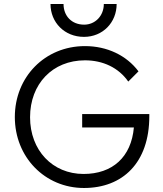

<svg xmlns="http://www.w3.org/2000/svg" viewBox="-20 -929 813 958"><path d="M399 9C592 9 725 -117 725 -349V-360H390V-293H648C635 -145 541 -61 397 -61C242 -61 130 -179 130 -344C130 -510 242 -628 404 -628C494 -628 572 -591 620 -522L671 -573C611 -653 514 -699 404 -699C204 -699 54 -545 54 -345C54 -145 204 9 399 9ZM232 -909C232 -817 302 -745 399 -745C493 -745 562 -817 562 -909H498C498 -850 455 -806 400 -806C337 -806 297 -850 297 -909Z"/></svg>

Font: MV Cash Light
Style: Regular
Weight: 300
Designer: Rodrigo Fuenzalida
Foundry: fragTYPE
Version: Version 1.100;Glyphs 3.1.2 (3151)